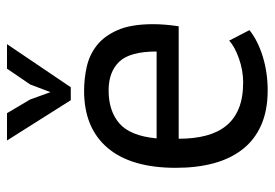

<svg xmlns="http://www.w3.org/2000/svg" viewBox="-138 -634 784 548"><g transform="rotate(-90 254.0 -360.0)"><path d="M442 -40Q412 -16 366.5 -2Q321 12 270 12Q213 12 171 -6.5Q129 -25 102 -59.5Q75 -94 62 -142Q49 -190 49 -250Q49 -378 106 -445Q163 -512 269 -512Q303 -512 337 -504.5Q371 -497 398 -476Q425 -455 442 -416.5Q459 -378 459 -315Q459 -282 453 -242H132Q132 -198 141 -164Q150 -130 169 -106.5Q188 -83 218.5 -70.5Q249 -58 293 -58Q327 -58 361 -70Q395 -82 412 -98ZM270 -442Q211 -442 175.5 -411Q140 -380 133 -305H381Q381 -381 352 -411.5Q323 -442 270 -442ZM279 -550H242L127 -732H205L244 -666L265 -608L287 -666L332 -732H402Z"/></g></svg>

Font: PTSans
Style: Regular
Weight: 400
Designer: A.Korolkova, O.Umpeleva, V.Yefimov
Foundry: ParaType Ltd
Version: Version 2.003W OFL